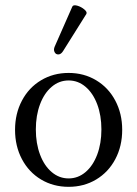

<svg xmlns="http://www.w3.org/2000/svg" viewBox="-20 -704 525 735"><path d="M37.6 -207Q37.6 -269 64 -318.8Q90.3 -368.7 137.2 -396.7Q184.1 -424.8 242.7 -424.8Q301.3 -424.8 348.1 -396.7Q395 -368.7 421.4 -318.8Q447.8 -269 447.8 -207Q447.8 -144.5 421.4 -94.7Q395 -44.9 348.1 -16.8Q301.3 11.2 242.7 11.2Q184.1 11.2 137.2 -16.8Q90.3 -44.9 64 -94.7Q37.6 -144.5 37.6 -207ZM368.2 -208.5Q368.2 -262.2 352.1 -304.9Q335.9 -347.7 307.4 -371.8Q278.8 -396 242.7 -396Q206.5 -396 178 -371.8Q149.4 -347.7 133.3 -304.9Q117.2 -262.2 117.2 -208.5Q117.2 -154.8 133.3 -112.1Q149.4 -69.3 178 -45.2Q206.5 -21 242.7 -21Q278.8 -21 307.4 -45.2Q335.9 -69.3 352.1 -112.1Q368.2 -154.8 368.2 -208.5ZM189.5 -525.9 256.8 -678.7Q260.3 -686.5 275.4 -682.4Q290.5 -678.2 302.7 -668Q314.9 -657.7 310.5 -650.4L221.7 -508.8Q213.9 -496.1 203.9 -495.6Q193.8 -495.1 189 -504.4Q184.1 -513.7 189.5 -525.9Z"/></svg>

Font: Junicode Two Beta VF
Style: Regular
Weight: 400
Designer: Peter S. Baker
Foundry: Briery Creek Software
Version: Version 1.031 beta; ttfautohint (v1.8.1.43-b0c9)